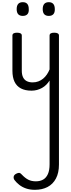

<svg xmlns="http://www.w3.org/2000/svg" viewBox="-20 -815 655 1762"><path d="M269 17Q211 17 172 -3.5Q133 -24 113.5 -64.5Q94 -105 94 -166V-489Q94 -502 104.5 -508.5Q115 -515 136 -515Q158 -515 169 -508.5Q180 -502 180 -489V-166Q180 -131 191 -107Q202 -83 224.5 -71Q247 -59 280 -59Q308 -59 332 -68Q356 -77 375.5 -93Q395 -109 410 -131Q425 -153 435 -178V-489Q435 -502 445.5 -508.5Q456 -515 478 -515Q499 -515 510 -508.5Q521 -502 521 -489V695Q521 771 493.5 823Q466 875 416.5 901Q367 927 300 927Q255 927 219 914.5Q183 902 156.5 881Q130 860 113 837Q103 823 105.5 806.5Q108 790 129 779Q147 770 157.5 771.5Q168 773 180 787Q210 819 239.5 834Q269 849 309 849Q348 849 376 833Q404 817 419.5 782.5Q435 748 435 693V-76Q422 -55 404.5 -37.5Q387 -20 365.5 -8Q344 4 320 10.5Q296 17 269 17ZM189 -669Q161 -669 147 -684.5Q133 -700 133 -731Q133 -763 147 -779Q161 -795 189 -795Q217 -795 230.5 -779Q244 -763 244 -731Q246 -700 231.5 -684.5Q217 -669 189 -669ZM428 -669Q400 -669 386 -684.5Q372 -700 372 -731Q372 -763 386 -779Q400 -795 428 -795Q455 -795 469 -779Q483 -763 483 -731Q484 -700 469.5 -684.5Q455 -669 428 -669Z"/></svg>

Font: Playwrite FR Trad
Style: Regular
Weight: 400
Designer: Veronika Burian, José Scaglione
Foundry: TypeTogether
Version: Version 1.000